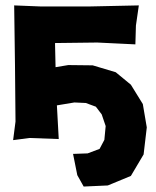

<svg xmlns="http://www.w3.org/2000/svg" viewBox="-20 -514 574 707"><path d="M32.2 -494.1 35.2 -273.4 37.1 -66.4 28.3 2 88.9 -5.9 196.3 -2 189.5 -126 253.9 -136.7 295.9 -134.8 333 -121.1 354.5 -92.8 369.1 -49.8 364.3 1 346.7 34.2 302.7 50.8 249 52.7 264.6 130.9 288.1 172.9 377 168.9 461.9 133.8 508.8 54.7 520.5 -44.9 505.9 -130.9 461.9 -202.1 406.2 -248 321.3 -273.4 231.4 -274.4 184.6 -266.6 182.6 -355.5 337.9 -357.4 478.5 -350.6 480.5 -419.9 491.2 -494.1 308.6 -490.2H129.9Z"/></svg>

Font: MaokenAssortedSans-Lite
Style: Lite
Weight: 400
Version: Version 1.400